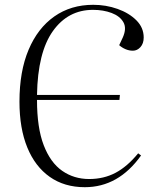

<svg xmlns="http://www.w3.org/2000/svg" viewBox="-20 -765 637 799"><path d="M491 -609Q508 -647 493.5 -672.5Q479 -698 444.5 -711Q410 -724 367 -724Q263 -724 200 -635.5Q137 -547 134 -370H479L477 -349H134Q134 -233 162 -160.5Q190 -88 239 -54Q288 -20 351 -20Q412 -20 461 -46Q510 -72 555 -127L567 -118Q473 14 333 14Q248 14 187 -29Q126 -72 93.5 -151.5Q61 -231 61 -342Q61 -468 99 -558Q137 -648 206 -696.5Q275 -745 368 -745Q421 -745 469 -728Q517 -711 547.5 -680.5Q578 -650 578 -609Q578 -584 564.5 -569Q551 -554 533 -554Q517 -554 502 -560.5Q487 -567 476 -577Z"/></svg>

Font: Literata 72pt Light
Style: Italic
Weight: 300
Italic angle: -2°
Designer: Latin by Veronika Burian and Jose Scaglione. Greek by Irene Vlachou. Cyrillic by Vera Evstafieva
Foundry: TypeTogether
Version: Version 3.002